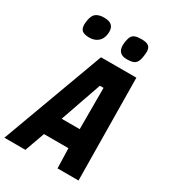

<svg xmlns="http://www.w3.org/2000/svg" viewBox="-235 -1063 1058 1180"><g transform="rotate(30 294.0 -473.0)"><path d="M254.5 -725H505.5L513.5 0H364.5L360.5 -141H187L136.5 0H-12.5ZM362 -277V-570H336L234 -277ZM64.5 -847.5Q64.5 -858 67 -875.5Q73 -916.5 94 -931.2Q115 -946 148.5 -946Q187 -946 203.8 -930.8Q220.5 -915.5 220.5 -887Q220.5 -874.5 218.5 -864Q212.5 -829.5 188.8 -811.5Q165 -793.5 131.5 -793.5Q95 -793.5 79.8 -806.2Q64.5 -819 64.5 -847.5ZM333 -856Q333 -866.5 336 -886.5Q340 -909.5 347.8 -922Q355.5 -934.5 371.2 -940.2Q387 -946 414.5 -946Q452.5 -946 467 -933.5Q481.5 -921 481.5 -894.5Q481.5 -882 478 -858.5Q474 -831.5 464.5 -817.5Q455 -803.5 439.2 -798.5Q423.5 -793.5 397.5 -793.5Q333 -793.5 333 -856Z"/></g></svg>

Font: JuliaMono Black
Style: Italic
Weight: 900
Italic angle: -9°
Monospace: yes
Designer: cormullion
Foundry: corm
Version: Version 0.057; ttfautohint (v1.8.4)